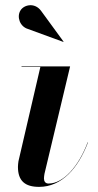

<svg xmlns="http://www.w3.org/2000/svg" viewBox="-20 -719 382 749"><path d="M89 -606 227 -555.5 228 -556.5 140 -677C115 -710.5 73.5 -700.5 60 -678.5C44.5 -654 57 -615.5 89 -606ZM323 -163 322 -164C286.5 -69 226.5 -3 169.5 -3C156.5 -3 151.5 -12 151.5 -23C151.5 -28 152.5 -35 153.5 -41L253.5 -460H64V-458H137.5L52 -90C51 -84 50 -73 50 -68C50 -13 78 10 132.5 10C221 10 285 -63 323 -163Z"/></svg>

Font: Bodoni* 96pt Medium
Style: Italic
Weight: 500
Italic angle: -13°
Version: Version 2.3